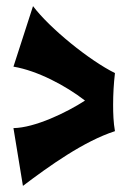

<svg xmlns="http://www.w3.org/2000/svg" viewBox="-20 -679 415 628"><path d="M356 -250C351 -278 350 -308 350 -336C350 -371 352 -406 356 -440C273 -481 143 -586 88 -659L24 -461C102 -448 195 -399 258 -350C198 -311 94 -261 24 -260L55 -71C141 -136 254 -217 356 -250Z"/></svg>

Font: Spicy Rice
Style: Regular
Weight: 400
Designer: Astigmatic (AOETI)
Foundry: Astigmatic (AOETI)
Version: Version 1.000